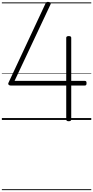

<svg xmlns="http://www.w3.org/2000/svg" viewBox="-20 -1293 1004 2070"><path d="M720 14Q707 14 700.5 9Q694 4 694 -5V-371H94Q81 -371 73 -379.5Q65 -388 72 -402L471 -1256Q476 -1267 483.5 -1270.5Q491 -1274 504 -1272Q514 -1271 519.5 -1267Q525 -1263 526.5 -1257Q528 -1251 523 -1242L137 -421H694V-885Q694 -904 721 -904Q735 -904 741.5 -899.5Q748 -895 748 -885V-421H894Q904 -421 908.5 -416Q913 -411 913 -397Q913 -383 909 -377Q905 -371 894 -371H748V-5Q748 14 720 14ZM0 747H964V757H0ZM0 -20H964V0H0ZM0 -505H964V-500H0ZM0 -1267H964V-1257H0Z"/></svg>

Font: Playwrite VN Guides
Style: Regular
Weight: 400
Designer: Veronika Burian, José Scaglione
Foundry: TypeTogether
Version: Version 1.003